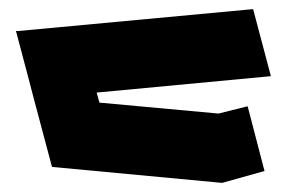

<svg xmlns="http://www.w3.org/2000/svg" viewBox="-20 -216 629 421"><path d="M467 185 94 150 53 -4 41 -50 15 -148H20L535 -196L574 -49L192 -13L198 9L459 33L523 17L560 159L467 185V184Z"/></svg>

Font: Blaka Ink
Style: Regular
Weight: 400
Designer: Mohamed Gaber
Foundry: Kief Type Foundry
Version: Version 1.003; ttfautohint (v1.8.4.7-5d5b)